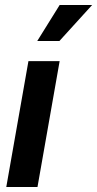

<svg xmlns="http://www.w3.org/2000/svg" viewBox="-20 -743 386 763"><path d="M128 -580H216L346 -723H217ZM5 0H129L217 -500H93Z"/></svg>

Font: Uncut Sans Semibold
Style: Italic
Weight: 600
Italic angle: -10°
Designer: Kasper Nordkvist
Foundry: Uncut Type
Version: Version 1.111;FEAKit 1.0